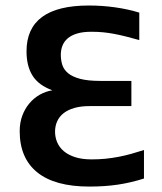

<svg xmlns="http://www.w3.org/2000/svg" viewBox="-20 -669 590 700"><path d="M504.9 -18.1Q457 -2.9 409.4 4.2Q361.8 11.2 305.7 11.2Q180.2 11.2 116 -40.5Q51.8 -92.3 51.8 -190.9Q51.8 -221.7 61.3 -247.3Q70.8 -272.9 87.2 -292.2Q103.5 -311.5 125 -323.7Q146.5 -335.9 170.9 -339.8Q121.1 -357.9 98.9 -392.8Q76.7 -427.7 76.7 -481.9Q76.7 -648.9 303.7 -648.9Q352.5 -648.9 399.4 -642.3Q446.3 -635.7 487.8 -623V-522.9Q461.4 -530.3 439.2 -535.9Q417 -541.5 396.5 -545.4Q376 -549.3 355.7 -551.3Q335.4 -553.2 313 -553.2Q282.7 -553.2 261.5 -546.9Q240.2 -540.5 227.1 -529.3Q213.9 -518.1 207.8 -502.7Q201.7 -487.3 201.7 -469.2Q201.7 -450.2 207 -432.9Q212.4 -415.5 228 -402.3Q243.7 -389.2 272 -381.6Q300.3 -374 346.2 -374H459V-282.2H306.6Q274.9 -282.2 251.2 -275.4Q227.5 -268.6 211.9 -256.3Q196.3 -244.1 188.5 -226.8Q180.7 -209.5 180.7 -189Q180.7 -168.5 188.5 -150.1Q196.3 -131.8 212.6 -117.9Q229 -104 254.2 -95.9Q279.3 -87.9 314 -87.9Q340.8 -87.9 365 -90.3Q389.2 -92.8 412.1 -97.2Q435.1 -101.6 457.8 -107.9Q480.5 -114.3 504.9 -122.1Z"/></svg>

Font: Code New Roman
Style: Bold
Weight: 700
Monospace: yes
Designer: Sam Radian
Foundry: Code New Roman
Version: Version 1.508 October 19, 2014